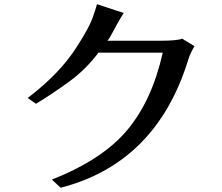

<svg xmlns="http://www.w3.org/2000/svg" viewBox="-20 -841 1040 898"><path d="M109.4 -382.8Q261.7 -498 341.8 -626Q396.5 -711.9 412.1 -754.9Q427.7 -797.9 433.6 -821.3L558.6 -780.3Q540 -752 516.6 -708Q493.2 -664.1 489.3 -659.2Q485.4 -654.3 482.4 -650.4H726.6Q808.6 -650.4 832 -660.2L889.6 -625Q869.1 -590.8 860.4 -561.5Q710.9 -78.1 263.7 37.1L222.7 -1Q460 -94.7 575.7 -233.4Q691.4 -372.1 741.2 -594.7H440.4Q382.8 -517.6 305.7 -460.9Q228.5 -404.3 148.4 -355.5Z"/></svg>

Font: GenEi LateGo v2
Style: Medium
Weight: 500
Designer: o_tamon (Modified)
Foundry: o_tamon / Adobe Systems Incorporated / FONT 910 / Philipp H. Poll
Version: Version 2.1;Original Version 1.004